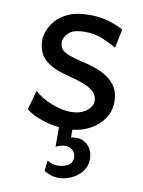

<svg xmlns="http://www.w3.org/2000/svg" viewBox="-84 -566 639 859"><g transform="rotate(10 235.5 -137.0)"><path d="M407.7 -468.8 390.6 -383.3Q366.2 -397.5 329.1 -413.6Q292 -429.7 246.6 -429.7Q192.9 -429.7 172.1 -408.9Q151.4 -388.2 151.4 -366.2Q151.4 -349.1 159.4 -337.2Q167.5 -325.2 192.4 -314.9Q217.3 -304.7 268.6 -293Q313 -283.2 349.4 -265.6Q385.7 -248 407.7 -218.8Q429.7 -189.5 429.7 -144Q429.7 -100.1 404.5 -64.7Q379.4 -29.3 336.9 -8.5Q294.4 12.2 241.7 12.2Q182.6 12.2 132.6 -4.6Q82.5 -21.5 53.7 -43.9L78.1 -131.8Q111.3 -102.1 158.4 -84Q205.6 -65.9 244.1 -65.9Q287.1 -65.9 314.5 -86.2Q341.8 -106.4 341.8 -131.8Q341.8 -150.4 331.1 -165.8Q320.3 -181.2 291.3 -195.1Q262.2 -209 207.5 -222.2Q148.4 -236.8 117.2 -257.8Q85.9 -278.8 74.7 -304.9Q63.5 -331.1 63.5 -361.3Q63.5 -378.4 72.3 -402.8Q81.1 -427.2 101.8 -451.4Q122.6 -475.6 159.2 -491.7Q195.8 -507.8 251.5 -507.8Q304.7 -507.8 343.5 -495.4Q382.3 -482.9 407.7 -468.8ZM205.1 -24.4H266.1V46.4Q271 45.4 276.4 44.7Q281.7 43.9 289.6 43.9Q322.8 43.9 344.5 67.4Q366.2 90.8 366.2 127Q366.2 160.2 347.2 184.3Q328.1 208.5 299.3 221.4Q270.5 234.4 241.7 234.4Q222.7 234.4 206.8 228.8Q190.9 223.1 175.8 214.8L180.7 166Q200.7 180.7 229.5 180.7Q251.5 180.7 272.9 169.9Q294.4 159.2 295.4 131.8Q294.9 112.8 281.5 100.3Q268.1 87.9 248 87.9Q236.3 87.9 224.6 91.6Q212.9 95.2 205.1 100.1Z"/></g></svg>

Font: Andika LitF DSA DSG
Style: Regular
Weight: 400
Designer: Victor Gaultney, Annie Olsen, Julie Remington, Don Collingsworth, Eric Hays, Becca Hirsbrunner
Foundry: SIL International
Version: Version 6.200 ; LitF DSA DSG; ttfautohint (v1.8.3.10-c5d8)